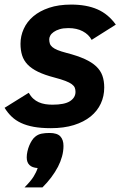

<svg xmlns="http://www.w3.org/2000/svg" viewBox="-23 -547 534 842"><path d="M103 -140.1Q111.8 -124.5 122.8 -114.5Q133.8 -104.5 147 -98.6Q160.2 -92.8 175.3 -90.3Q190.4 -87.9 207 -87.9Q260.3 -87.9 284.2 -103.5Q308.1 -119.1 308.1 -144Q308.1 -154.3 304.9 -162.4Q301.8 -170.4 292 -177.7Q282.2 -185.1 263.9 -192.1Q245.6 -199.2 215.8 -207Q172.4 -218.3 143.8 -232.2Q115.2 -246.1 98.1 -263.9Q81.1 -281.7 74 -304.2Q66.9 -326.7 66.9 -355Q66.9 -389.2 81.1 -420.4Q95.2 -451.7 123 -475.3Q150.9 -499 192.4 -512.9Q233.9 -526.9 289.1 -526.9Q356.4 -526.9 404.1 -506.1Q451.7 -485.4 484.9 -439L378.9 -372.1Q366.2 -396 339.8 -409.9Q313.5 -423.8 276.9 -423.8Q254.4 -423.8 238.5 -418.9Q222.7 -414.1 212.4 -406.7Q202.1 -399.4 197.5 -390.9Q192.9 -382.3 192.9 -375Q192.9 -364.3 195.6 -356Q198.2 -347.7 206.5 -340.6Q214.8 -333.5 229.7 -327.4Q244.6 -321.3 269 -314.9Q316.4 -302.7 348.1 -288.3Q379.9 -273.9 398.9 -255.9Q418 -237.8 426 -215.1Q434.1 -192.4 434.1 -163.1Q434.1 -125 418.9 -92.5Q403.8 -60.1 374.3 -36.1Q344.7 -12.2 301 1.5Q257.3 15.1 200.2 15.1Q157.2 15.1 125.2 9.3Q93.3 3.4 69.3 -7.8Q45.4 -19 28.1 -35.6Q10.7 -52.2 -2.9 -74.2ZM84.5 274.9Q111.3 248 123.8 228.3Q136.2 208.5 142.1 189.9Q94.2 187 94.2 143.1Q94.2 130.9 97.2 117.4Q100.1 104 105.2 91.6Q110.4 79.1 117.2 68.6Q124 58.1 132.3 51.8Q144.5 42 159.7 39.1Q174.8 36.1 194.3 36.1Q227.5 36.1 241.5 51Q255.4 65.9 255.4 92.8Q255.4 116.2 249 139.2Q242.7 162.1 231.4 184.1Q206.1 232.4 163.1 274.9Z"/></svg>

Font: Lorenzo Sans
Style: Bold Italic
Weight: 700
Italic angle: -12°
Foundry: Intel Corporation
Version: Version 1.00; ttfautohint (v1.5)